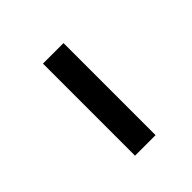

<svg xmlns="http://www.w3.org/2000/svg" viewBox="28 -971 519 519"><g transform="rotate(45 288.0 -711.0)"><path d="M124 -671.5V-750H476V-671.5Z"/></g></svg>

Font: Encode Sans Semi Expanded SemiBold
Style: Regular
Weight: 600
Width: 6
Designer: Multiple Designers
Foundry: Impallari Type
Version: Version 3.000; ttfautohint (v1.8.3) -l 8 -r 50 -G 200 -x 14 